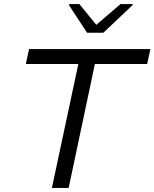

<svg xmlns="http://www.w3.org/2000/svg" viewBox="-20 -931 765 951"><path d="M237 0 368 -614H108L124 -688H725L709 -614H450L320 0ZM411 -769 322 -905 324 -911H373L457 -808L577 -911H638L636 -905L492 -769Z"/></svg>

Font: Saira Expanded
Style: Italic
Weight: 400
Width: 7
Italic angle: -12°
Designer: Hector Gatti with collaboration of the Omnibus-Type team
Foundry: Omnibus-Type
Version: Version 1.101